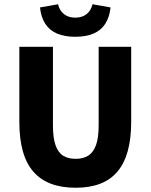

<svg xmlns="http://www.w3.org/2000/svg" viewBox="-20 -871 708 903"><path d="M336 12Q270 12 220.5 -6.5Q171 -25 137.5 -63Q104 -101 87.5 -159.5Q71 -218 71 -298V-651H229V-281Q229 -223 241 -188.5Q253 -154 276.5 -139Q300 -124 336 -124Q371 -124 395 -139Q419 -154 431.5 -188.5Q444 -223 444 -281V-651H597V-298Q597 -218 580.5 -159.5Q564 -101 531.5 -63Q499 -25 450 -6.5Q401 12 336 12ZM334 -698Q284 -698 248.5 -713Q213 -728 193 -759Q173 -790 168 -836L253 -851Q260 -821 281 -804.5Q302 -788 334 -788Q366 -788 387 -804.5Q408 -821 415 -851L500 -836Q495 -790 475 -759Q455 -728 419.5 -713Q384 -698 334 -698Z"/></svg>

Font: Mada ExtraBold
Style: Regular
Weight: 800
Designer: Khaled Hosny
Version: Version 1.5